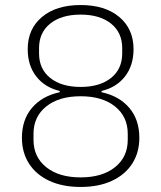

<svg xmlns="http://www.w3.org/2000/svg" viewBox="-20 -730 640 762"><path d="M67 -183Q67 -255 107 -302Q147 -349 217 -364V-369Q158 -383 124 -426.5Q90 -470 90 -535Q90 -615 146.5 -662.5Q203 -710 300 -710Q397 -710 453.5 -662.5Q510 -615 510 -535Q510 -470 476 -426.5Q442 -383 383 -369V-364Q453 -349 493 -302Q533 -255 533 -183Q533 -125 505 -81Q477 -37 424.5 -12.5Q372 12 300 12Q228 12 175.5 -12.5Q123 -37 95 -81Q67 -125 67 -183ZM465 -518V-539Q465 -601 420.5 -636.5Q376 -672 300 -672Q224 -672 179.5 -636.5Q135 -601 135 -539V-518Q135 -456 179.5 -420.5Q224 -385 300 -385Q376 -385 420.5 -420.5Q465 -456 465 -518ZM487 -175V-199Q487 -267 436.5 -307.5Q386 -348 300 -348Q214 -348 163.5 -307.5Q113 -267 113 -199V-175Q113 -107 163.5 -66.5Q214 -26 300 -26Q386 -26 436.5 -66.5Q487 -107 487 -175Z"/></svg>

Font: Anuphan ExtraLight
Style: Regular
Weight: 200
Designer: Cadson Demak
Version: Version 3.001